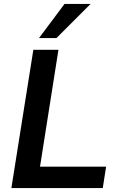

<svg xmlns="http://www.w3.org/2000/svg" viewBox="-20 -959 602 979"><path d="M38 0 150 -705H278L184 -109H521L504 0ZM179 -765 309 -939H442L268 -765Z"/></svg>

Font: Nunito Sans
Style: Bold Italic
Weight: 700
Italic angle: -9°
Designer: Vernon Adams
Foundry: Vernon Adams
Version: Version 3.006; ttfautohint (v1.8.3)